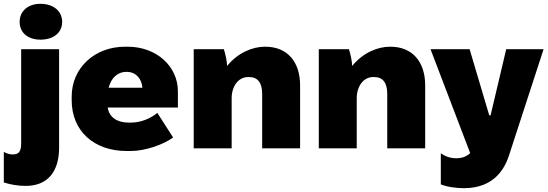

<svg xmlns="http://www.w3.org/2000/svg" viewBox="-74 -778 2873 1007"><path d="M138 -570C207 -570 252 -607 252 -663C252 -720 206 -758 138 -758C73 -758 29 -720 29 -663C29 -607 72 -570 138 -570ZM61 197C176 197 236 122 236 -4V-520H37V-27C37 15 26 32 -7 32C-23 32 -36 28 -54 19V179C-16 191 22 197 61 197Z M590 14H612C688 14 784 -20 834 -57L751 -186C718 -158 667 -135 612 -135H601C540 -135 499 -163 491 -213V-214H859V-299C859 -431 746 -533 596 -533H581C423 -533 302 -422 302 -272V-252C302 -90 420 14 590 14ZM496 -318C509 -371 545 -401 587 -401H591C639 -401 669 -365 673 -318Z M942 0H1141V-263C1141 -324 1175 -374 1228 -374H1231C1277 -374 1301 -346 1301 -285V0H1500V-330C1500 -456 1431 -533 1318 -533H1315C1251 -533 1174 -502 1117 -432C1117 -454 1108 -497 1100 -520H942Z M1598 0H1797V-263C1797 -324 1831 -374 1884 -374H1887C1933 -374 1957 -346 1957 -285V0H2156V-330C2156 -456 2087 -533 1974 -533H1971C1907 -533 1830 -502 1773 -432C1773 -454 1764 -497 1756 -520H1598Z M2359 209C2523 209 2575 99 2595 39L2777 -520H2581L2499 -173H2492L2389 -520H2184L2392 25C2368 48 2340 52 2319 52C2285 52 2260 41 2238 26V189C2272 203 2321 209 2359 209Z"/></svg>

Font: Fixel Display Black
Style: Regular
Weight: 900
Designer: AlfaBravo + MacPaw
Foundry: Kyrylo Tkachov, Marchela Mozhyna, Serhii Makarenko, Maria Weinstein, Zakhar Kryvoshyya
Version: Version 1.211